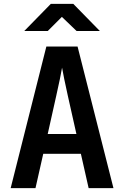

<svg xmlns="http://www.w3.org/2000/svg" viewBox="-20 -970 640 990"><path d="M35 0 219 -730H380L565 0H437L397 -177H203L163 0ZM226 -279H374L330 -475Q319 -524 311 -563.5Q303 -603 300 -621Q297 -603 289 -563.5Q281 -524 270 -476ZM105 -810 242 -950H358L495 -810H375L299 -883L226 -810Z"/></svg>

Font: JetBrains Mono NL
Style: Bold
Weight: 700
Monospace: yes
Designer: Philipp Nurullin, Konstantin Bulenkov
Foundry: JetBrains
Version: Version 2.305; ttfautohint (v1.8.4.7-5d5b)